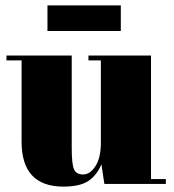

<svg xmlns="http://www.w3.org/2000/svg" viewBox="-20 -682 645 712"><path d="M595 0H367L356 -73Q340 -33 308.5 -11.5Q277 10 215 10Q60 10 60 -157V-458H4V-476H246V-133Q246 -73 254.5 -54Q263 -35 288.5 -35Q314 -35 334 -66Q354 -97 354 -152V-458H308V-476H540V-18H595ZM156 -567V-662H428V-567Z"/></svg>

Font: Abril Fatface
Style: Regular
Weight: 400
Designer: Veronika Burian, Jos Scaglione
Foundry: TypeTogether
Version: Version 1.001